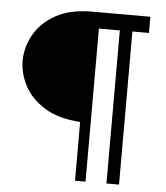

<svg xmlns="http://www.w3.org/2000/svg" viewBox="-51 -746 682 791"><g transform="rotate(5 290.0 -350.0)"><path d="M288.5 0V-243Q199 -248.5 142 -283.5Q85 -318.5 57.8 -369.5Q30.5 -420.5 30.5 -474Q30.5 -529 59.2 -581Q88 -633 147.2 -666.5Q206.5 -700 298 -700H539V-633H470.5V0H418.5V-633H332V0Z"/></g></svg>

Font: Cabin
Style: Regular
Weight: 400
Width: 4
Designer: Pablo Impallari
Foundry: Pablo Impallari. http://www.impallari.com Igino Marini. http://www.ikern.com
Version: Version 3.001